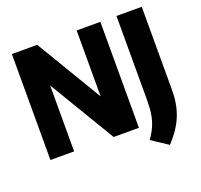

<svg xmlns="http://www.w3.org/2000/svg" viewBox="-151 -912 1322 1260"><g transform="rotate(-20 509.5 -282.5)"><path d="M56 0V-740H233L508.5 -279.5V-740H674V0H497.5L221.5 -460.5V0ZM827 175 713 99.5Q741 60.5 757 23.5Q773 -13.5 779.8 -55.2Q786.5 -97 786.5 -151V-740H963V-155Q963 -61.5 932.5 16.5Q902 94.5 827 175Z"/></g></svg>

Font: Encode Sans Semi Condensed ExtraBold
Style: Regular
Weight: 800
Width: 4
Designer: Multiple Designers
Foundry: Impallari Type
Version: Version 3.000; ttfautohint (v1.8.3) -l 8 -r 50 -G 200 -x 14 